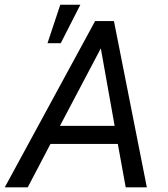

<svg xmlns="http://www.w3.org/2000/svg" viewBox="-60 -801 717 821"><path d="M143.1 -616.2H199.7L283.7 -780.8H197.8ZM477.5 0H567.9L427.2 -710.9H346.7L-39.6 0H58.6L155.8 -185.5H443.8ZM371.1 -594.2 430.2 -262.7H196.3Z"/></svg>

Font: Roboto
Style: Italic
Weight: 400
Italic angle: -12°
Designer: Google
Version: Version 2.137; 2017